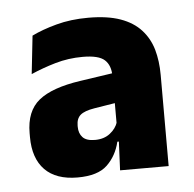

<svg xmlns="http://www.w3.org/2000/svg" viewBox="-36 -682 408 404"><g transform="rotate(-5 168.5 -479.5)"><path d="M305.5 -320H202.9L206.3 -395.3L204.2 -399.1V-501.9V-518.6Q204.2 -541.7 191.5 -553.2Q178.9 -564.7 145.2 -564.7Q115.1 -564.7 87.4 -556.7Q59.6 -548.6 35.3 -537.9L44.1 -618.4Q66 -629.2 96.4 -637.4Q126.8 -645.7 164 -645.7Q204.6 -645.7 231.8 -636Q259 -626.3 275.3 -608.3Q291.6 -590.4 298.6 -566.2Q305.5 -541.9 305.5 -512.6ZM112.8 -312.8Q67.4 -312.8 43.7 -337Q20.1 -361.3 20.1 -406.3V-414.5Q20.1 -460.9 47.8 -483.4Q75.6 -505.9 135.8 -514.7L212 -526L218.3 -464.1L160.3 -454.7Q139.5 -451.3 130.8 -443.9Q122.1 -436.5 122.1 -421.7V-419Q122.1 -405.1 130 -396.7Q137.8 -388.3 156 -388.3Q175.3 -388.3 187.9 -398.3Q200.6 -408.2 205 -422.1L218.6 -380.5H202.4Q195.5 -351.2 175.5 -332Q155.6 -312.8 112.8 -312.8Z"/></g></svg>

Font: Anek Devanagari Medium
Style: Regular
Weight: 500
Designer: Kailash Malviya (Devanagari) & Yesha Goshar (Latin)
Foundry: Ek Type
Version: Version 1.003